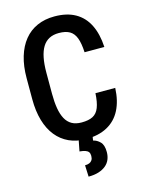

<svg xmlns="http://www.w3.org/2000/svg" viewBox="-137 -803 843 1107"><g transform="rotate(-15 284.5 -249.5)"><path d="M413.1 -231.9H531.2Q527.8 -154.8 500 -100.8Q472.2 -46.9 420.2 -18.6Q368.2 9.8 293.5 9.8Q236.8 9.8 192.1 -10.7Q147.5 -31.2 116.2 -70.1Q85 -108.9 68.6 -165Q52.2 -221.2 52.2 -292.5V-418.5Q52.2 -489.7 69.1 -545.9Q85.9 -602.1 117.7 -641.1Q149.4 -680.2 195.1 -700.4Q240.7 -720.7 298.3 -720.7Q372.1 -720.7 422.4 -692.4Q472.7 -664.1 500 -609.4Q527.3 -554.7 531.7 -476.1H413.6Q411.1 -529.3 399.2 -561.3Q387.2 -593.3 363 -607.4Q338.9 -621.6 298.3 -621.6Q264.6 -621.6 240.5 -608.9Q216.3 -596.2 200.9 -571Q185.5 -545.9 178 -508.1Q170.4 -470.2 170.4 -419.4V-292.5Q170.4 -243.7 176.8 -206.1Q183.1 -168.5 197.3 -142.3Q211.4 -116.2 234.9 -102.8Q258.3 -89.4 293.5 -89.4Q335.4 -89.4 360.6 -102.5Q385.7 -115.7 397.9 -147Q410.2 -178.2 413.1 -231.9ZM250.5 1H333.5L329.1 28.3Q351.6 33.2 370.1 51.8Q388.7 70.3 388.7 112.8Q388.7 137.2 380.1 157.5Q371.6 177.7 354 192.1Q336.4 206.5 310.8 214.6Q285.2 222.7 250.5 222.7L247.6 154.3Q262.7 154.3 273.4 149.9Q284.2 145.5 290.3 136Q296.4 126.5 296.4 110.8Q296.4 96.2 290.3 87.9Q284.2 79.6 271.2 75.2Q258.3 70.8 237.3 68.8Z"/></g></svg>

Font: Roboto Condensed Medium
Style: Regular
Weight: 500
Designer: Christian Robertson
Foundry: Google
Version: Version 3.0